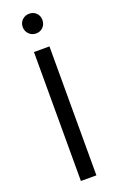

<svg xmlns="http://www.w3.org/2000/svg" viewBox="-165 -901 577 943"><g transform="rotate(-20 123.5 -429.5)"><path d="M161.5 -844.5Q176 -830 176 -808Q176 -786 161.5 -771Q147 -756 125 -756Q103 -756 88 -771Q73 -786 73 -808Q73 -830 88 -844.5Q103 -859 125 -859Q147 -859 161.5 -844.5ZM164 0H83V-674H164Z"/></g></svg>

Font: Hind Madurai
Style: Regular
Weight: 400
Designer: Jyotish Sonowal
Foundry: Indian Type Foundry
Version: Version 0.702;PS 1.0;hotconv 1.0.81;makeotf.lib2.5.63406